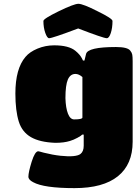

<svg xmlns="http://www.w3.org/2000/svg" viewBox="-20 -825 721 1000"><path d="M416 -65.9V-124H408.2Q404.3 -118.7 383.5 -107.4Q362.8 -96.2 344.2 -90.8Q313.5 -81.1 268.1 -81.1Q187.5 -84 141.4 -110.6Q95.2 -137.2 78.1 -190.9Q60.1 -248.5 60.1 -337.9Q60.1 -467.3 112.8 -528.8Q134.3 -554.7 175.3 -571.8Q216.3 -588.9 262.2 -588.9Q338.4 -588.9 373 -560.1Q396.5 -541 407.2 -520L412.1 -509.8H419.9L428.2 -543.9Q437 -580.1 584 -580.1Q646 -580.1 659.2 -560.1Q667 -550.8 668.9 -540Q670.9 -529.3 670.9 -505.9V-86.9Q670.9 31.2 594 93Q517.1 154.8 368.2 154.8Q208.5 154.8 152.8 124Q127.9 111.3 127.9 95.2Q127.9 72.3 145 17.1Q162.1 -37.1 179.2 -37.1Q182.6 -37.1 208 -29.8Q254.4 -18.1 295.4 -13.7Q336.4 -9.3 362.3 -12Q388.2 -14.6 398.9 -22.9Q416 -36.1 416 -65.9ZM373 -439.9Q346.2 -439.9 333.5 -410.9Q320.8 -381.8 320.8 -314Q322.3 -262.7 334 -232.9Q345.7 -203.1 366.2 -203.1Q409.2 -203.1 409.2 -212.9V-423.8Q390.6 -439.9 373 -439.9ZM206.1 -715.8Q206.1 -727.5 285.2 -766.1Q365.7 -805.2 388.2 -805.2Q412.1 -805.2 488.8 -766.1Q565.9 -728.5 565.9 -715.8Q565.9 -680.2 557.1 -653.1Q548.3 -626 536.1 -626Q519 -626 387.2 -676.8Q252.4 -626 235.8 -626Q225.6 -626 215.8 -653.8Q206.1 -681.6 206.1 -715.8Z"/></svg>

Font: GGS TheRock Black
Style: Regular
Weight: 900
Designer: Rodrigo Fuenzalida (2012); Goodgame Studios (2014)
Foundry: Rodrigo Fuenzalida,2012;  GGS,2014
Version: Version 1.002 | FøM Mod